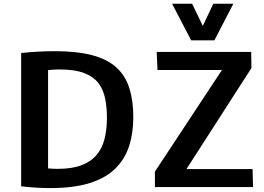

<svg xmlns="http://www.w3.org/2000/svg" viewBox="-20 -984 1387 1010"><path d="M244.1 5.4Q209.5 5.4 171.1 3.2Q132.8 1 91.3 -3.9V-705.1Q139.6 -710.4 183.6 -712.6Q227.5 -714.8 266.6 -714.8Q385.7 -714.8 465.8 -693.4Q545.9 -671.9 593 -628.4Q640.1 -585 660.6 -519.5Q681.2 -454.1 681.2 -367.2Q681.2 -284.2 659.2 -215.8Q637.2 -147.5 587.4 -97.9Q537.6 -48.3 453.4 -21.5Q369.1 5.4 244.1 5.4ZM282.2 -95.7Q358.9 -95.7 409.2 -115Q459.5 -134.3 488.8 -169.7Q518.1 -205.1 530.3 -254.6Q542.5 -304.2 542.5 -364.7Q542.5 -418.9 533.2 -465.3Q523.9 -511.7 498 -546.1Q472.2 -580.6 422.9 -599.6Q373.5 -618.7 293 -618.7Q279.3 -618.7 264.6 -617.9Q250 -617.2 232.9 -615.2V-98.1Q246.6 -97.2 258.8 -96.4Q271 -95.7 282.2 -95.7ZM794.9 0V-81.1L1147.5 -615.7H808.6L804.2 -710.9H1301.3L1302.7 -626L960.9 -94.7H1308.6L1311 0ZM985.4 -772 885.3 -964.4H990.7L1046.9 -847.7L1102.1 -964.4H1207.5L1107.9 -772Z"/></svg>

Font: Comme SemiBold
Style: Regular
Weight: 600
Version: Version 1.000;gftools[0.9.27]